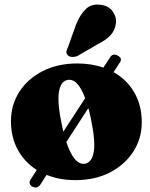

<svg xmlns="http://www.w3.org/2000/svg" viewBox="-20 -775 656 841"><path d="M123 43Q113.5 39 110.5 30.2Q107.5 21.5 113 13L141 -30.5Q87.5 -64.5 57.8 -119.2Q28 -174 28 -243.5Q28 -316 65 -373.2Q102 -430.5 167.5 -463.8Q233 -497 318.5 -497Q380.5 -497 433 -479L462 -523.5Q473.5 -542.5 494.5 -532Q517 -521 506 -503L477.5 -459Q535.5 -426.5 568.2 -370Q601 -313.5 601 -239.5Q601 -168.5 564 -111Q527 -53.5 461.8 -19.8Q396.5 14 310.5 14Q241 14 184 -9L156.5 34Q144 52.5 123 43ZM251 -227.5Q254 -212.5 257.5 -198.5L353 -345Q319.5 -435 274 -424.5Q245.5 -418 238 -371.2Q230.5 -324.5 251 -227.5ZM355 -58.5Q383.5 -65.5 391 -112Q398.5 -158.5 378 -255.5Q373 -280 367 -301.5L270.5 -153Q306 -47 355 -58.5ZM313.5 -668.5Q331 -711.5 356 -735.5Q381 -759.5 420.5 -754Q456 -750 473.8 -724.8Q491.5 -699.5 487.5 -672Q483.5 -641.5 464.2 -620.8Q445 -600 407.5 -581L319 -529.5Q308 -525 296.2 -525.5Q284.5 -526 277.5 -532.5Q269.5 -540.5 271 -549.8Q272.5 -559 278 -569Z"/></svg>

Font: Fraunces 9pt S000 Black
Style: Regular
Weight: 900
Version: Version 1.000; ttfautohint (v1.8.3)